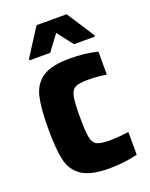

<svg xmlns="http://www.w3.org/2000/svg" viewBox="-136 -783 677 864"><g transform="rotate(-20 202.5 -351.0)"><path d="M38 -255Q38 -353 51 -407Q64 -461 106 -489.5Q148 -518 235 -518Q309 -518 369 -503V-393Q325 -400 277 -400Q236 -400 218.5 -390Q201 -380 195.5 -351Q190 -322 190 -255Q190 -187 195.5 -158Q201 -129 218.5 -119.5Q236 -110 278 -110Q319 -110 372 -117V-8Q308 8 236 8Q147 8 104.5 -21Q62 -50 50 -103Q38 -156 38 -255ZM64 -572V-579L148 -710H292L377 -579V-572H277L219 -647L163 -572Z"/></g></svg>

Font: Saira Semi Condensed
Style: Bold
Weight: 700
Width: 4
Designer: Hector Gatti with collaboration of the Omnibus-Type team
Foundry: Omnibus-Type
Version: Version 1.001; ttfautohint (v1.8)